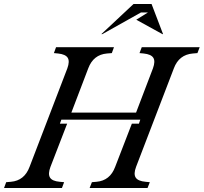

<svg xmlns="http://www.w3.org/2000/svg" viewBox="-85 -935 1013 955"><path d="M220.2 -339.8 212.9 -319.8H249L166 -105Q152.8 -69.8 163.6 -52Q174.3 -34.2 211.9 -30.8L233.9 -28.8L223.1 0H-64.9L-54.2 -28.8L-30.8 -30.8Q36.6 -36.6 62 -105L250 -595.2Q262.7 -630.4 251.7 -647.7Q240.7 -665 204.1 -668.9L183.1 -670.9L193.8 -700.2H481.9L471.2 -670.9L446.8 -668.9Q379.4 -663.1 354 -595.2L270 -375H591.8L675.8 -595.2Q688.5 -630.4 677.5 -647.7Q666.5 -665 629.9 -668.9L608.9 -670.9L620.1 -700.2H908.2L897 -670.9L874 -668.9Q805.2 -663.1 779.8 -595.2L591.8 -105Q578.6 -69.8 589.8 -52Q601.1 -34.2 639.2 -30.8L660.2 -28.8L648.9 0H360.8L372.1 -28.8L395 -30.8Q462.4 -36.6 487.8 -105L570.8 -319.8H606L612.8 -339.8ZM423.8 -765.1H418.9L579.1 -915H668.9L726.1 -765.1H723.1L592.8 -836.9L650.9 -873H616.2Z"/></svg>

Font: Redaction
Style: Italic
Weight: 400
Designer: Jeremy Mickel / Forest Young
Foundry: MCKL
Version: Version 2.001;hotconv 1.0.113;makeotfexe 2.5.65598 DEVELOPME